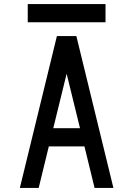

<svg xmlns="http://www.w3.org/2000/svg" viewBox="-20 -928 658 948"><path d="M117 -818V-908H501V-818ZM78 0 261 -750H357L540 0H447L397 -205H221L171 0ZM243 -295H375L309 -564Z"/></svg>

Font: Hermit
Style: Regular
Weight: 400
Designer: Pablo Caro
Version: Version 2.000;PS 002.000;hotconv 1.0.88;makeotf.lib2.5.64775